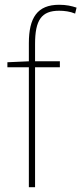

<svg xmlns="http://www.w3.org/2000/svg" viewBox="-20 -785 341 805"><path d="M231 -503V-528H127V-601C127 -701 154 -740 228 -740C249 -740 274 -737 295 -728L301 -753C280 -760 258 -765 228 -765C136 -765 101 -710 101 -604V-528L11 -524V-503H101V0H127V-503Z"/></svg>

Font: Noto Sans Armenian SemiCondensed Thin
Style: Regular
Weight: 100
Width: 4
Designer: Monotype Design Team
Foundry: Monotype Imaging Inc.
Version: Version 2.008